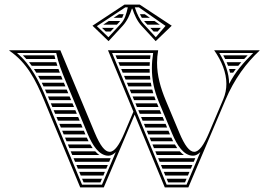

<svg xmlns="http://www.w3.org/2000/svg" viewBox="-20 -820 1175 840"><path d="M613.1 -758H592.1C594.7 -752.4 597.5 -747 600.5 -742H636ZM656.2 -728H610.3C611.9 -726 613.6 -724 615.3 -722.1L624.7 -712H679.1ZM683.5 -698H637.6C642.5 -692.7 647.4 -687.3 652.3 -682H669.8ZM521 -758H501.2C493.1 -752.7 485 -747.3 476.9 -742H514.4C516.9 -747.1 519.1 -752.4 521 -758ZM505.6 -728H455.7L431.5 -712H491.3L500.7 -722.1ZM478.4 -698H426.3L442.9 -682H463.7ZM559.1 -782C567.7 -755.8 579.7 -728.3 599.2 -707.2L661.1 -640L731.3 -707.5L591.1 -800H524.9L384.7 -707.5L454.9 -640L516.8 -707.2C536.3 -728.3 548.3 -755.8 556.9 -782ZM539.2 -788C533.1 -760 526.6 -735.5 508 -715.3L454.4 -657.1L403.8 -705.7L528.5 -788ZM569.8 -788H587.5L704.2 -706.7L661.6 -657.1L608 -715.3C590.4 -734.4 578.9 -760.3 570.5 -785.8ZM222 -562C220.6 -567.3 219.3 -572.6 218 -578H80C85.2 -572.8 90.2 -567.5 95 -562ZM226 -548H106.8C111 -542.8 115 -537.4 118.9 -532H231.1C229.3 -537.3 227.6 -542.6 226 -548ZM235.9 -518H128.6C132.1 -512.7 135.4 -507.4 138.7 -502H241.8C239.8 -507.3 237.8 -512.7 235.9 -518ZM247.2 -488H146.9C149.8 -482.7 152.7 -477.4 155.6 -472H253.7C251.5 -477.4 249.3 -482.7 247.2 -488ZM259.5 -458H162.7C165.3 -452.7 167.9 -447.4 170.4 -442H266.2ZM272 -428H176.8C179.2 -422.7 181.5 -417.4 183.9 -412H278.7ZM284.5 -398H189.8C191.2 -394.8 192.5 -391.6 193.8 -388.4C194.7 -386.3 195.6 -384.1 196.5 -382H291.2ZM297 -368H202.3C204.5 -362.7 206.7 -357.3 208.9 -352H303.7ZM309.5 -338H214.7C216.9 -332.7 219.1 -327.3 221.4 -322H316.2ZM322 -308H227.2C229.4 -302.7 231.6 -297.3 233.8 -292H328.7C326.4 -297.3 324.2 -302.7 322 -308ZM334.5 -278H239.6C241.8 -272.7 244 -267.3 246.2 -262H341.2ZM347 -248H252L258.7 -232H353.7ZM367.4 -202C364.7 -207.2 362.2 -212.6 359.7 -218H264.5L271.1 -202ZM375.1 -188H276.9L283.5 -172H385.4C381.8 -177.1 378.3 -182.4 375.1 -188ZM396.5 -158H289.3L296 -142H414.4C408 -146.4 402.1 -151.9 396.5 -158ZM444.9 -82 451.7 -98H314.2L320.8 -82ZM438.9 -68H326.6L333.3 -52H432.2ZM426.2 -38H339.1L345.7 -22H419.4ZM464.4 -128H301.8L308.4 -112H457.6ZM1048.5 -562C1053.4 -567.4 1058.5 -572.7 1063.6 -578H956.7C959.7 -572.7 962.4 -567.3 965 -562ZM1035.9 -548H971.4C973.7 -542.7 975.8 -537.4 977.7 -532H1022.4C1026.8 -537.4 1031.3 -542.8 1035.9 -548ZM1011.5 -518H982.3C983.9 -512.7 985.3 -507.4 986.5 -502H1000C1003.8 -507.5 1007.6 -512.8 1011.5 -518ZM638.4 -578H485.4C487.6 -572.7 489.8 -567.3 492.1 -562H636.6C637.1 -567.3 637.7 -572.7 638.4 -578ZM635.5 -548H497.8C500.1 -542.7 502.3 -537.3 504.5 -532H634.7C634.8 -537.3 635.1 -542.6 635.5 -548ZM634.6 -518H510.3C512.5 -512.7 514.7 -507.3 516.9 -502H635C634.8 -507.3 634.6 -512.6 634.6 -518ZM636 -488H522.7C524.9 -482.7 527.1 -477.3 529.3 -472H637.7C637 -477.3 636.5 -482.7 636 -488ZM639.8 -458H535.1C537.3 -452.7 539.5 -447.3 541.8 -442H642.9C641.8 -447.3 640.8 -452.7 639.8 -458ZM646.2 -428H547.5C549.8 -422.7 552 -417.3 554.2 -412H650.7C649.1 -417.3 647.6 -422.7 646.2 -428ZM655.2 -398H560C562.2 -392.7 564.4 -387.3 566.6 -382H661C658.9 -387.3 657 -392.7 655.2 -398ZM666.7 -368H572.4C574.6 -362.7 576.8 -357.3 579 -352H673.4ZM679.2 -338H584.8C587 -332.7 589.2 -327.3 591.5 -322H686ZM691.8 -308H597.2C599.5 -302.7 601.7 -297.3 603.9 -292H698.5C696.3 -297.3 694.1 -302.7 691.8 -308ZM704.4 -278H609.7C611.9 -272.7 614.1 -267.3 616.3 -262H711.1ZM717 -248H622.1C624.3 -242.7 626.5 -237.3 628.7 -232H723.7ZM737.5 -202C734.8 -207.2 732.2 -212.6 729.8 -218H634.5C636.7 -212.7 638.9 -207.3 641.2 -202ZM745.1 -188H646.9C649.2 -182.7 651.4 -177.3 653.6 -172H755.4C751.8 -177.1 748.4 -182.4 745.1 -188ZM766.6 -158H659.4C661.6 -152.7 663.8 -147.3 666 -142H784.4C778.1 -146.4 772.1 -151.9 766.6 -158ZM814.9 -82 821.7 -98H684.2C686.4 -92.7 688.6 -87.3 690.8 -82ZM808.9 -68H696.6C698.9 -62.7 701.1 -57.3 703.3 -52H802.2ZM796.2 -38H709.1C711.3 -32.7 713.5 -27.3 715.7 -22H789.4ZM834.4 -128H671.8C674 -122.7 676.2 -117.3 678.4 -112H827.6ZM331 0H434L569.1 -318.5L701 0H804L966 -382C1005 -475 1059 -546 1116 -599L1115 -600H917C949.8 -553.3 970.4 -502.8 970.4 -453C970.4 -430.4 966.1 -407.9 956.8 -385.9L894.6 -239.2C871.5 -184.7 850.8 -155.8 829.6 -155.8C809 -155.8 788.1 -182.9 764.2 -240L705.5 -380C682.2 -436.1 667.1 -489.3 667.1 -545.2C667.1 -563.1 668.7 -581.3 672 -600H452.5L563.7 -331.5L524.6 -239.2C501.5 -184.7 480.8 -155.8 459.6 -155.8C439 -155.8 418 -182.9 394.2 -240L244 -600H21V-598C97 -547 136.1 -470.2 173.5 -380ZM470.5 -588H650C646.4 -565.1 644.5 -542.9 644.5 -521.2C644.5 -471.6 654.2 -424.3 674.4 -375.4L733.1 -235.4C754.6 -184 783.7 -138.8 824.6 -138.8C836.9 -138.8 846.9 -145.5 856.5 -154.5L796.1 -12H709ZM1087.5 -588C1044.6 -545.2 1010 -506.4 982.4 -453C982.4 -499.2 964.9 -546.7 939.3 -588ZM226 -588C235.6 -543.8 249.6 -507.9 267 -466L363.1 -235.4C384.5 -184 413.6 -138.8 454.6 -138.8C466.9 -138.8 476.9 -145.5 486.5 -154.5L426.1 -12H339L184.6 -384.6C151.5 -464.5 115.6 -536.3 54.2 -588Z"/></svg>

Font: SortefaxS02
Style: Medium
Weight: 500
Designer: gluk
Foundry: gluk
Version: Version 0.261